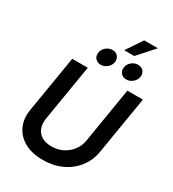

<svg xmlns="http://www.w3.org/2000/svg" viewBox="-257 -1239 1246 1386"><g transform="rotate(30 366.5 -546.0)"><path d="M323.2 11.2Q232.9 11.2 170.7 -23.4Q108.4 -58.1 80.8 -118.7Q53.2 -179.2 65.9 -256.3L144 -727.5H273.4L195.8 -258.8Q188.5 -212.4 202.1 -177.7Q215.8 -143.1 248 -123.8Q280.3 -104.5 328.6 -104.5Q380.9 -104.5 422.9 -126Q464.8 -147.5 492.4 -184.1Q520 -220.7 527.8 -267.1L603.5 -727.5H732.9L653.8 -248Q641.1 -170.4 595.7 -112.1Q550.3 -53.7 480.5 -21.2Q410.6 11.2 323.2 11.2ZM555.2 -793Q526.4 -793 509.5 -812.7Q492.7 -832.5 497.6 -860.8Q502 -889.2 525.4 -908.7Q548.8 -928.2 577.6 -928.2Q606.9 -928.2 623.5 -908.7Q640.1 -889.2 635.7 -860.8Q630.9 -832.5 607.4 -812.7Q584 -793 555.2 -793ZM342.3 -793Q313.5 -793 296.6 -812.7Q279.8 -832.5 284.7 -860.8Q289.1 -889.2 312.5 -908.7Q335.9 -928.2 364.7 -928.2Q394 -928.2 410.6 -908.7Q427.2 -889.2 422.9 -860.8Q418.5 -832.5 394.8 -812.7Q371.1 -793 342.3 -793ZM437.5 -968.8 527.3 -1102.5H641.1L521.5 -968.8Z"/></g></svg>

Font: Inter 20pt SemiBold
Style: Italic
Weight: 600
Italic angle: -9.3988°
Version: Version 4.001;git-66647c0bb